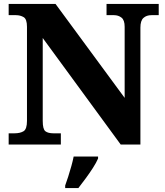

<svg xmlns="http://www.w3.org/2000/svg" viewBox="-20 -734 838 975"><path d="M24 0V-57H53Q82 -57 99.5 -67.5Q117 -78 117 -120V-598Q117 -637 100 -647Q83 -657 61 -657H24V-714H262L613 -237V-598Q613 -632 597 -644.5Q581 -657 559 -657H521V-714H786V-657H749Q724 -657 708.5 -643Q693 -629 693 -594V0H593L197 -541V-120Q197 -78 210.5 -67.5Q224 -57 252 -57H289V0ZM311 208Q318 189 326.5 162.5Q335 136 342.5 109Q350 82 354 61H478V71Q469 92 452 118.5Q435 145 415 172Q395 199 378 221H311Z"/></svg>

Font: Noto Serif Georgian ExtraBold
Style: Regular
Weight: 800
Designer: Monotype Design Team, Akaki Razmadze
Foundry: Google LLC
Version: Version 2.003; ttfautohint (v1.8.4.7-5d5b)